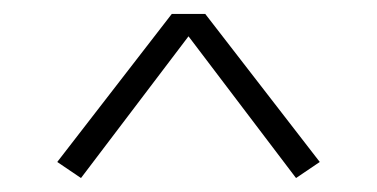

<svg xmlns="http://www.w3.org/2000/svg" viewBox="-20 -721 540 275"><path d="M96 -466 62 -489 226 -701H274L438 -489L404 -466L250 -669Z"/></svg>

Font: Iosevka Curly Slab Extralight
Style: Regular
Weight: 200
Monospace: yes
Designer: Belleve Invis
Foundry: Belleve Invis
Version: Version 22.1.2; ttfautohint (v1.8.4)